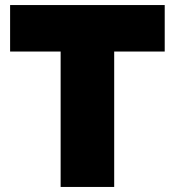

<svg xmlns="http://www.w3.org/2000/svg" viewBox="-20 -740 692 760"><path d="M20 -720H632V-536H432V0H220V-536H20Z"/></svg>

Font: Kufam Black
Style: Regular
Weight: 900
Designer: Wael Morcos, Artur Schmal
Foundry: Original Type
Version: Version 1.301; ttfautohint (v1.8.3)